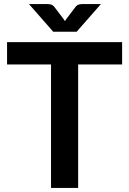

<svg xmlns="http://www.w3.org/2000/svg" viewBox="-20 -932 640 952"><path d="M15 0ZM585.5 -723V-612.5H367.5V0H233V-612.5H15V-723ZM123.5 -912H213Q220.5 -912 231 -910Q241.5 -908 250 -897L294.5 -838.5L302 -827.5Q304.5 -831.5 309.5 -838.5L353.5 -896.5Q362 -908 372.8 -910Q383.5 -912 391 -912H480.5L360 -774.5H244Z"/></svg>

Font: Lato
Style: Bold
Weight: 700
Designer: Lukasz Dziedzic
Foundry: tyPoland Lukasz Dziedzic
Version: Version 2.007; 2014-02-27